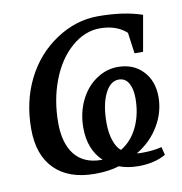

<svg xmlns="http://www.w3.org/2000/svg" viewBox="-62 -529 567 597"><g transform="rotate(-10 222.0 -230.5)"><path d="M191.4 9.8Q109.4 9.8 64.7 -34.7Q20 -79.1 20 -161.6Q20 -248.5 54.7 -318.1Q89.4 -387.7 152.1 -429.4Q214.8 -471.2 284.7 -471.2Q366.2 -471.2 424.3 -451.2L404.3 -337.9H377.4L368.2 -404.3Q336.4 -433.1 284.2 -433.1Q236.8 -433.1 195.1 -397.2Q153.3 -361.3 129.6 -299.6Q106 -237.8 106 -166Q106 -100.6 134.8 -64.9Q163.6 -29.3 219.2 -29.3H222.2Q180.2 -68.4 180.2 -137.2Q180.2 -183.6 198.7 -222.4Q217.3 -261.2 249.5 -283.2Q281.7 -305.2 317.9 -305.2Q367.7 -305.2 397.5 -273.4Q427.2 -241.7 427.2 -191.9Q427.2 -143.6 401.6 -100.6Q376 -57.6 330.6 -30.3L339.4 -29.3H348.6Q381.8 -29.3 409.2 -36.1L415.5 -10.7Q379.9 9.8 329.1 9.8Q295.9 9.8 268.1 -0.5Q235.4 9.8 191.4 9.8ZM253.9 -139.6Q253.9 -107.9 262 -84Q270 -60.1 283.7 -49.3Q318.4 -70.3 337.2 -110.1Q356 -149.9 356 -200.2Q356 -229.5 345.5 -247.8Q335 -266.1 314.5 -266.1Q287.6 -266.1 270.8 -231.4Q253.9 -196.8 253.9 -139.6Z"/></g></svg>

Font: Liberation Serif
Style: Italic
Weight: 400
Italic angle: -16.333°
Designer: Steve Matteson
Foundry: Ascender Corporation
Version: Version 2.1.5